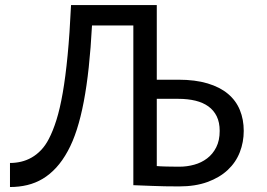

<svg xmlns="http://www.w3.org/2000/svg" viewBox="-20 -733 1056 760"><path d="M600.6 -75.7Q607.4 -75.2 614.7 -74.7Q622.1 -74.2 632.1 -74Q642.1 -73.7 656.2 -73.5Q670.4 -73.2 690.9 -73.2Q720.2 -73.2 748.8 -81.1Q777.3 -88.9 799.8 -106Q822.3 -123 835.9 -149.9Q849.6 -176.8 849.6 -214.8Q849.6 -248.5 837.9 -272.5Q826.2 -296.4 804.9 -311.8Q783.7 -327.1 753.4 -334.5Q723.1 -341.8 686 -341.8H600.6ZM344.2 -632.3Q339.4 -542 331.3 -466.8Q323.2 -391.6 311.5 -330.3Q299.8 -269 284.2 -220.5Q268.6 -171.9 248.5 -135.3Q227.5 -96.7 202.6 -69.6Q177.7 -42.5 149.2 -25.4Q120.6 -8.3 88.1 -0.5Q55.7 7.3 19.5 7.3V-87.9Q42 -87.9 63.7 -93Q85.4 -98.1 105.2 -109.4Q125 -120.6 142.3 -138.7Q159.7 -156.7 173.3 -183.1Q189.5 -213.9 203.4 -258.1Q217.3 -302.2 228.3 -365.2Q239.3 -428.2 247.6 -513.7Q255.9 -599.1 261.2 -712.9H600.6V-417.5H686Q752.9 -417.5 801.8 -402.8Q850.6 -388.2 882.3 -361.6Q914.1 -335 929.4 -297.6Q944.8 -260.3 944.8 -214.8Q944.8 -170.4 929.2 -130.4Q913.6 -90.3 881.6 -60.3Q849.6 -30.3 801.5 -12.7Q753.4 4.9 689 4.9Q628.9 4.9 582.3 2.9Q535.6 1 507.8 0V-632.3Z"/></svg>

Font: Andika CyrE
Style: Regular
Weight: 400
Designer: Victor Gaultney, Annie Olsen, Julie Remington, Don Collingsworth, Eric Hays, Becca Hirsbrunner
Foundry: SIL International
Version: Version 5.000